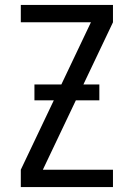

<svg xmlns="http://www.w3.org/2000/svg" viewBox="-20 -755 540 775"><path d="M64 0V-70L347 -665H64V-735H436V-665L153 -70H436V0ZM119 -350V-414H381V-350Z"/></svg>

Font: Zed Mono
Style: Regular
Weight: 400
Monospace: yes
Designer: Belleve Invis
Foundry: Belleve Invis
Version: Version 1.0.0; ttfautohint (v1.8.4)